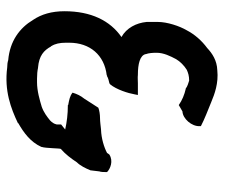

<svg xmlns="http://www.w3.org/2000/svg" viewBox="-68 -600 670 573"><g transform="rotate(90 266.5 -314.0)"><path d="M14 -172C14 -134 23 -103 40 -78C64 -38 103 -9 160 -4C166 -2 174 -1 182 -1C251 8 304 -12 348 -33V-34C376 -50 404 -70 419 -103V-104C423 -115 423 -160 425 -161C441 -175 453 -191 465 -209C475 -219 483 -235 489 -250V-251L492 -276C494 -281 494 -290 494 -295V-299C484 -309 461 -318 442 -306L441 -305L437 -299C420 -290 394 -282 368 -281H367C356 -280 344 -278 333 -278C322 -278 310 -276 302 -273L275 -231C266 -220 261 -209 257 -196C267 -188 278 -186 294 -183V-182H295C321 -182 345 -179 367 -174L352 -162V-149C350 -140 346 -135 340 -129C329 -120 316 -110 299 -104C279 -98 252 -90 226 -90H215C203 -90 192 -91 183 -93H182C147 -96 131 -110 119 -132H118V-133C111 -144 108 -158 108 -176V-186C108 -248 145 -291 205 -298L206 -299H208C214 -303 222 -304 229 -306L232 -308C248 -327 259 -363 262 -381L264 -391H229C220 -391 212 -390 204 -391H203C172 -391 146 -397 142 -414V-415C139 -423 138 -434 138 -447C138 -468 148 -488 157 -505C164 -517 176 -529 189 -537C198 -541 207 -544 221 -544C227 -542 239 -539 244 -534H245C263 -530 280 -523 294 -513L313 -524C335 -525 358 -552 357 -575V-579C336 -590 307 -601 285 -610C261 -620 229 -632 190 -628C161 -627 140 -613 124 -598C101 -581 83 -560 71 -537C58 -515 46 -478 46 -451V-417C49 -386 64 -357 91 -342C42 -308 14 -251 14 -172Z"/></g></svg>

Font: SolarCharger
Style: 750
Weight: 700
Designer: Mew Too
Foundry: Cannot Into Space Fonts/KineticPlasma Fonts
Version: Version 1.100